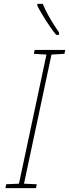

<svg xmlns="http://www.w3.org/2000/svg" viewBox="-20 -972 357 992"><path d="M8 0 12 -20 78 -23 220 -690 155 -694 159 -714H317L313 -694L246 -690L104 -23L170 -20L166 0ZM270 -792Q255 -810 235.5 -838.5Q216 -867 199 -895.5Q182 -924 173 -942V-952H201Q211 -927 226.5 -898.5Q242 -870 258 -845Q274 -820 285 -804V-792Z"/></svg>

Font: Noto Sans Thin
Style: Italic
Weight: 100
Italic angle: -12°
Designer: Monotype Design Team
Foundry: Monotype Imaging Inc.
Version: Version 2.013; ttfautohint (v1.8.4.7-5d5b)